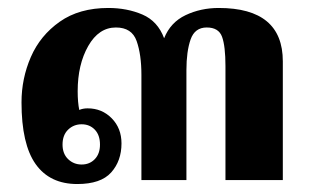

<svg xmlns="http://www.w3.org/2000/svg" viewBox="-20 -452 780 482"><path d="M34 -195Q34 -255 57.5 -309Q81 -363 130 -397.5Q179 -432 252 -432Q299 -432 337.5 -415.5Q376 -399 392 -356Q408 -396 446 -414Q484 -432 529 -432Q690 -432 690 -298V0H546V-286Q546 -336 537.5 -359.5Q529 -383 499 -383Q469 -383 458.5 -353Q448 -323 448 -276V0H335V-264Q335 -315 323 -349Q311 -383 271 -383Q228 -383 201.5 -336.5Q175 -290 175 -223Q175 -195 179 -176Q188 -180 200 -180Q236 -180 260.5 -155Q285 -130 285 -92Q285 -48 259 -19Q233 10 174 10Q105 10 69.5 -40Q34 -90 34 -195ZM231 -89Q231 -113 218 -126.5Q205 -140 185 -140Q165 -140 151 -126.5Q137 -113 137 -89Q137 -66 151 -52.5Q165 -39 185 -39Q205 -39 218 -52.5Q231 -66 231 -89Z"/></svg>

Font: Trirong Bold
Style: Regular
Weight: 700
Designer: Katatrad Team
Foundry: CadsonDemak
Version: Version 1.000